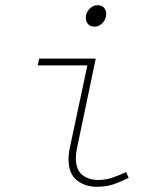

<svg xmlns="http://www.w3.org/2000/svg" viewBox="-20 -702 640 734"><path d="M351 12Q304 12 273 -13.5Q242 -39 242 -94Q242 -105 243.5 -117Q245 -129 248 -142L314 -452H124L130 -478H346L274 -134Q272 -124 271 -115Q270 -106 270 -98Q270 -53 294.5 -33.5Q319 -14 356 -14Q383 -14 408.5 -22.5Q434 -31 462 -44L472 -22Q442 -7 414 2.5Q386 12 351 12ZM342 -600Q326 -600 317 -609.5Q308 -619 308 -634Q308 -647 314.5 -658Q321 -669 331 -675.5Q341 -682 352 -682Q369 -682 377.5 -672.5Q386 -663 386 -648Q386 -629 372.5 -614.5Q359 -600 342 -600Z"/></svg>

Font: SourceCodeVF
Style: Italic
Weight: 200
Italic angle: -11°
Monospace: yes
Designer: Paul D. Hunt, Teo Tuominen
Foundry: Adobe
Version: Version 1.026;hotconv 1.1.0;makeotfexe 2.6.0